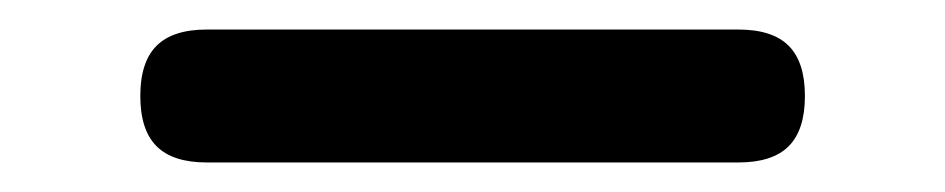

<svg xmlns="http://www.w3.org/2000/svg" viewBox="-20 -395 640 130"><path d="M120 -285Q97 -285 86 -296Q75 -307 75 -330Q75 -353 86 -364Q97 -375 120 -375H480Q503 -375 514 -364Q525 -353 525 -330Q525 -307 514 -296Q503 -285 480 -285Z"/></svg>

Font: Maple Mono NL
Style: Regular
Weight: 400
Monospace: yes
Designer: subframe7536
Version: Version 7.000